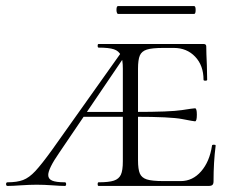

<svg xmlns="http://www.w3.org/2000/svg" viewBox="-44 -613 773 633"><path d="M281 -12Q315 -12 331.5 -17.5Q348 -23 354.5 -37Q361 -51 361 -81V-387Q361 -416 354.5 -430.5Q348 -445 331.5 -450.5Q315 -456 281 -456Q278 -456 278 -462Q278 -468 281 -468H627Q636 -468 636 -460Q636 -440 638 -398L639 -350Q639 -347 633 -347Q627 -347 627 -350Q627 -397 599.5 -426Q572 -455 529 -455H495Q457 -455 440 -449.5Q423 -444 417 -430Q411 -416 411 -386V-85Q411 -55 417 -41Q423 -27 440 -21.5Q457 -16 495 -16H552Q591 -16 619 -48Q647 -80 655 -133Q655 -136 661 -136Q667 -136 667 -133Q660 -79 660 -15Q660 -7 656.5 -3.5Q653 0 644 0H281Q278 0 278 -6Q278 -12 281 -12ZM-19 -12Q12 -12 32 -19.5Q52 -27 72.5 -49Q93 -71 127 -118L367 -456L372 -435L151 -109Q115 -57 115 -36Q115 -23 128 -17.5Q141 -12 170 -12Q174 -12 174 -6Q174 0 170 0Q155 0 129 -2Q101 -4 77 -4Q54 -4 24 -2Q-2 0 -19 0Q-24 0 -24 -6Q-24 -12 -19 -12ZM226 -244H392V-228H226ZM401 -228V-244Q517 -244 555.5 -250Q594 -256 599 -256Q605 -256 605 -235Q605 -213 599 -213Q595 -213 556.5 -220.5Q518 -228 401 -228ZM340 -580Q340 -593 345 -593H596Q601 -593 601 -580Q601 -567 596 -567H345Q343 -567 341.5 -571Q340 -575 340 -580Z"/></svg>

Font: Cormorant SC Light
Style: Regular
Weight: 300
Designer: Christian Thalmann (Catharsis Fonts)
Foundry: Catharsis Fonts
Version: Version 4.000